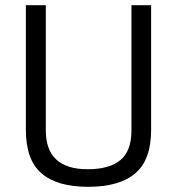

<svg xmlns="http://www.w3.org/2000/svg" viewBox="-20 -712 684 742"><path d="M157 -208Q157 -58 319 -58Q403 -58 445.5 -93.5Q488 -129 488 -208V-692H564V-210Q564 -94 502.5 -42Q441 10 321 10Q201 10 140.5 -42Q80 -94 80 -210V-692H157Z"/></svg>

Font: Titillium Web
Style: Regular
Weight: 400
Version: Version 1.002;PS 57.000;hotconv 1.0.70;makeotf.lib2.5.55311